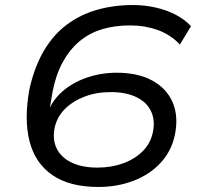

<svg xmlns="http://www.w3.org/2000/svg" viewBox="-20 -734 788 763"><path d="M371 9Q257 9 188.5 -38Q120 -85 97.5 -172Q75 -259 97 -380Q117 -469 154.5 -532.5Q192 -596 245.5 -636Q299 -676 365.5 -695Q432 -714 509 -714Q555 -714 599 -704Q643 -694 679 -675Q715 -656 739 -630L695 -557Q657 -597 606 -615Q555 -633 497 -633Q435 -633 384.5 -617.5Q334 -602 295 -569Q256 -536 229 -486.5Q202 -437 189 -370L173 -276H166Q182 -328 223 -366Q264 -404 322 -424.5Q380 -445 444 -445Q528 -445 585 -414Q642 -383 666 -327.5Q690 -272 675 -198Q661 -132 617 -85.5Q573 -39 509 -15Q445 9 371 9ZM367 -68Q423 -68 469.5 -85Q516 -102 547.5 -133.5Q579 -165 588 -211Q597 -258 579.5 -293.5Q562 -329 521 -348.5Q480 -368 420 -368Q363 -368 316 -350Q269 -332 237.5 -300.5Q206 -269 197 -225Q188 -179 205.5 -143.5Q223 -108 264.5 -88Q306 -68 367 -68Z"/></svg>

Font: Nunito Sans 10pt Expanded
Style: Italic
Weight: 400
Width: 7
Italic angle: -9°
Designer: Vernon Adams
Foundry: Vernon Adams
Version: Version 3.101;gftools[0.9.27]